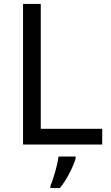

<svg xmlns="http://www.w3.org/2000/svg" viewBox="-20 -734 564 975"><path d="M97 0H499V-80H187V-714H97ZM364 70V61H277C272 104 251 176 236 209V221H284C320 178 355 106 364 70Z"/></svg>

Font: Noto Sans Bhaiksuki
Style: Regular
Weight: 400
Designer: Monotype Design Team
Foundry: Monotype Imaging Inc.
Version: Version 2.002